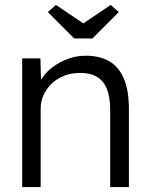

<svg xmlns="http://www.w3.org/2000/svg" viewBox="-20 -759 616 779"><path d="M70 -522H144L147 -413L135 -408Q145 -442 174 -470Q203 -498 243.5 -515.5Q284 -533 327 -533Q385 -533 424 -510Q463 -487 483 -439Q503 -391 503 -317V0H427V-313Q427 -365 413.5 -398.5Q400 -432 372 -448Q344 -464 303 -463Q269 -463 240 -451.5Q211 -440 190 -420Q169 -400 157 -374Q145 -348 145 -318V0H108Q101 0 92 0Q83 0 70 0ZM281 -603 174 -710 207 -739 318 -664 429 -739 462 -710 355 -603Z"/></svg>

Font: Our Lexend Light
Style: Regular
Weight: 300
Designer: Bonnie Shaver-Troup, Thomas Jockin
Foundry: Lexend
Version: Version 1.007